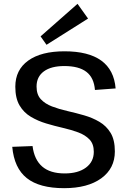

<svg xmlns="http://www.w3.org/2000/svg" viewBox="-20 -976 668 1003"><path d="M315 7Q186 7 120 -45.5Q54 -98 44 -209L150 -213Q159 -142 200.5 -106Q242 -70 318 -70Q388 -70 429 -100.5Q470 -131 470 -183Q470 -224 447.5 -247.5Q425 -271 388.5 -284.5Q352 -298 308.5 -308Q265 -318 221.5 -331Q178 -344 141 -366Q104 -388 82 -425.5Q60 -463 60 -523Q60 -611 127.5 -659.5Q195 -708 317 -708Q442 -708 509 -659.5Q576 -611 584 -514L476 -506Q471 -570 431.5 -600.5Q392 -631 316 -631Q247 -631 209 -603Q171 -575 171 -524Q171 -482 193 -458Q215 -434 251.5 -420Q288 -406 332 -396Q376 -386 419.5 -373.5Q463 -361 499.5 -339.5Q536 -318 558 -281.5Q580 -245 580 -185Q580 -96 509 -44.5Q438 7 315 7ZM440 -879 223 -742 192 -786 385 -956Z"/></svg>

Font: Pathway Extreme Medium
Style: Regular
Weight: 500
Designer: Eduardo Rodriguez Tunni
Foundry: Eduardo Rodriguez Tunni
Version: Version 1.001;gftools[0.9.26]